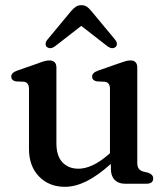

<svg xmlns="http://www.w3.org/2000/svg" viewBox="-20 -710 650 742"><path d="M92 -134.5V-366.5Q92 -390.5 73.5 -394L41 -395.5Q23.5 -399.5 23.5 -414Q23.5 -429 46 -437L125 -464.5Q140.5 -470.5 151.2 -473.5Q162 -476.5 170.5 -476.5Q198 -476.5 198 -448.5V-156Q198 -107.5 221.2 -82.8Q244.5 -58 283.5 -58Q308.5 -58 337.5 -71.2Q366.5 -84.5 399.5 -113L405 -118V-366.5Q405 -390.5 386.5 -394L354 -395.5Q336 -399.5 336 -414Q336 -429 359 -437L437.5 -464.5Q453 -470 463.8 -473.2Q474.5 -476.5 484 -476.5Q510.5 -476.5 510.5 -448.5V-81.5Q510.5 -66 516.2 -58.2Q522 -50.5 532 -47.5L552.5 -42.5Q572 -35.5 572 -20.5Q572 0 546 0H462.5Q437.5 0 423 -15Q408.5 -30 408.5 -58V-76.5Q355.5 -29.5 312.8 -8.8Q270 12 231 12Q169.5 12 130.8 -28Q92 -68 92 -134.5ZM192.5 -531Q174.5 -518 161 -528.5Q156.5 -532.5 156.2 -540Q156 -547.5 163 -556.5L253 -665Q263 -677 272.2 -683.5Q281.5 -690 294.5 -690Q307.5 -690 316.5 -683.5Q325.5 -677 335 -665L425 -556.5Q432 -547.5 431.8 -540Q431.5 -532.5 427 -528.5Q413.5 -518 395.5 -531L294 -610Z"/></svg>

Font: Fraunces 9pt Soft
Style: Regular
Weight: 400
Version: Version 1.000;[0bf87f6ff]